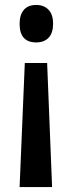

<svg xmlns="http://www.w3.org/2000/svg" viewBox="-20 -563 291 774"><path d="M194 -467Q194 -430 176 -411Q158 -392 126 -392Q59 -392 59 -467Q59 -503 76 -523Q93 -543 126 -543Q157 -543 175.5 -524Q194 -505 194 -467ZM80 -309H170L190 191H59Z"/></svg>

Font: Noto Sans Kannada ExtraCondensed SemiBold
Style: Regular
Weight: 600
Width: 2
Designer: Jelle Bosma - Monotype Design Team
Foundry: Monotype Imaging Inc.
Version: Version 2.005; ttfautohint (v1.8.4.7-5d5b)